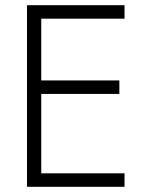

<svg xmlns="http://www.w3.org/2000/svg" viewBox="-20 -720 590 740"><path d="M113 0H460V-52H113ZM113 -648H460V-700H113ZM113 -358H440V-410H113ZM84 -700V0H139V-700Z"/></svg>

Font: NM-font
Style: Light
Weight: 500
Designer: ""
Foundry: ""
Version: ""